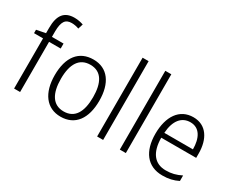

<svg xmlns="http://www.w3.org/2000/svg" viewBox="-103 -1180 1964 1604"><g transform="rotate(30 878.5 -377.5)"><path d="M269 -484V-532H157V-585C158 -678 182 -715 244 -715C267 -715 292 -710 313 -702L328 -750C304 -758 276 -765 242 -765C143 -765 99 -706 99 -586V-534L12 -517V-484H99V0H157V-484Z M767 -267C767 -436 692 -542 554 -542C415 -542 337 -442 337 -267C337 -96 416 10 551 10C692 10 767 -96 767 -267ZM397 -267C397 -410 448 -491 553 -491C662 -491 707 -403 707 -267C707 -125 659 -41 552 -41C446 -41 397 -126 397 -267Z M958 0V-760H900V0Z M1177 0V-760H1119V0Z M1518 -542C1384 -542 1310 -430 1310 -263C1310 -97 1386 10 1534 10C1594 10 1639 -1 1685 -24V-77C1634 -52 1593 -41 1537 -41C1429 -41 1370 -117 1369 -259H1706V-301C1706 -438 1644 -542 1518 -542ZM1517 -493C1607 -493 1647 -414 1647 -307H1371C1379 -429 1433 -493 1517 -493Z"/></g></svg>

Font: Noto Sans Bengali SemiCondensed Light
Style: Regular
Weight: 300
Width: 4
Designer: Joana Ranito - Universal Thirst; Jelle Bosma - Monotype Design Team
Foundry: Universal Thirst ehf.
Version: Version 3.000